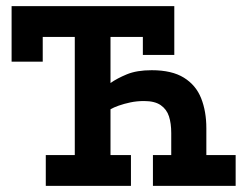

<svg xmlns="http://www.w3.org/2000/svg" viewBox="-20 -609 822 629"><path d="M342 -337Q363 -352 395.5 -365.5Q428 -379 477 -379Q543 -379 582.5 -354.5Q622 -330 639 -287Q656 -244 656 -189V-101H752V0H481V-101H541V-173Q541 -205 533.5 -228Q526 -251 506.5 -264.5Q487 -278 452 -278Q428 -278 407 -273.5Q386 -269 369 -263Q352 -257 342 -251V-101H409V0H130V-101H225V-488H120V-407H18V-589H551V-429H448V-488H342Z"/></svg>

Font: Podkova
Style: Bold
Weight: 700
Designer: Ilya Yudin
Foundry: Cyreal (www.cyreal.org)
Version: Version 2.102; ttfautohint (v1.8.1.43-b0c9)